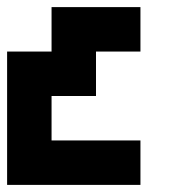

<svg xmlns="http://www.w3.org/2000/svg" viewBox="-20 -395 540 540"><path d="M375 -375V-250H250V-125H125V0H375V125H0V-250H125V-375Z"/></svg>

Font: Bytesized
Style: Regular
Weight: 400
Monospace: yes
Designer: baltdev
Version: Version 1.000